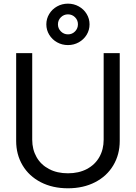

<svg xmlns="http://www.w3.org/2000/svg" viewBox="-20 -1018 743 1050"><path d="M68.4 -247.1V-727.5H156.2V-253.9Q156.2 -200.7 179.9 -158.9Q203.6 -117.2 247.8 -93.8Q292 -70.3 351.6 -70.3Q411.1 -70.3 455.3 -93.8Q499.5 -117.2 523.2 -158.9Q546.9 -200.7 546.9 -253.9V-727.5H634.8V-247.1Q634.8 -172.9 599.6 -113.8Q564.5 -54.7 500 -21.5Q435.5 11.7 351.6 11.7Q267.6 11.7 203.1 -21.5Q138.7 -54.7 103.5 -113.8Q68.4 -172.9 68.4 -247.1ZM233.4 -884.8Q233.4 -915.7 249.3 -941.7Q265.1 -967.8 292.2 -982.9Q319.3 -998 351.6 -998Q383.8 -998 410.9 -982.9Q438 -967.8 453.9 -941.7Q469.7 -915.7 469.7 -884.8Q469.7 -853.8 453.9 -827.8Q438 -801.8 410.9 -786.6Q383.8 -771.5 351.6 -771.5Q319.3 -771.5 292.2 -786.6Q265.1 -801.8 249.3 -827.8Q233.4 -853.8 233.4 -884.8ZM406.2 -885.1Q406.2 -907.9 390.3 -923.7Q374.4 -939.5 351.6 -939.5Q329.1 -939.5 313 -923.6Q296.9 -907.7 296.9 -884.8Q296.9 -862.3 313 -846.2Q329.1 -830.1 351.9 -830.1Q374.6 -830.1 390.4 -846.2Q406.2 -862.3 406.2 -885.1Z"/></svg>

Font: Intratopia Thin
Style: Regular
Weight: 100
Designer: Rasmus Andersson
Foundry: rsms
Version: Version 3.000;Glyphs 3.2.3 (3260)